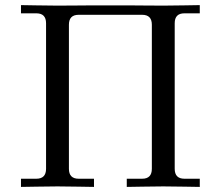

<svg xmlns="http://www.w3.org/2000/svg" viewBox="-20 -734 849 755"><path d="M62.5 1V-31.2H123Q161.1 -31.2 161.1 -70.3V-642.6Q161.1 -681.6 123 -681.6H62.5V-713.9Q64.5 -713.9 122.6 -712.9Q180.7 -711.9 206.1 -711.9Q231.4 -711.9 289.6 -712.4Q347.7 -712.9 349.6 -712.9H478.5Q480.5 -712.9 538.6 -712.4Q596.7 -711.9 622.1 -711.9Q647.5 -711.9 705.6 -712.9Q763.7 -713.9 765.6 -713.9V-681.6H705.1Q667 -681.6 667 -642.6V-70.3Q667 -31.2 705.1 -31.2H765.6V1Q763.7 1 705.6 0Q647.5 -1 622.1 -1Q596.7 -1 538.6 0Q480.5 1 478.5 1V-31.2H539.1Q577.1 -31.2 577.1 -70.3V-636.7Q577.1 -675.8 539.1 -675.8H289.1Q251 -675.8 251 -636.7V-70.3Q251 -31.2 289.1 -31.2H349.6V1Q347.7 1 289.6 0Q231.4 -1 206.1 -1Q180.7 -1 122.6 0Q64.5 1 62.5 1Z"/></svg>

Font: Theano Old Style
Style: Regular
Weight: 400
Designer: Alexey Kryukov
Version: Version 2.00